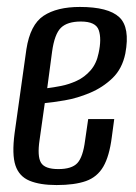

<svg xmlns="http://www.w3.org/2000/svg" viewBox="-20 -522 392 553"><path d="M143 11Q95 11 65 -1.5Q35 -14 24.5 -45.5Q14 -77 22 -138L56 -380Q67 -451 105.5 -476.5Q144 -502 210 -502Q292 -502 323.5 -472.5Q355 -443 341 -368Q332 -324 304 -297Q276 -270 239 -254.5Q202 -239 166.5 -233Q131 -227 109 -225L94 -119Q87 -72 98 -53.5Q109 -35 148 -35Q187 -35 203 -52.5Q219 -70 225 -117L234 -179H309L302 -127Q295 -72 277.5 -42Q260 -12 227.5 -0.5Q195 11 143 11ZM116 -268Q133 -270 156 -274.5Q179 -279 201.5 -289.5Q224 -300 241 -319.5Q258 -339 264 -369Q273 -410 264.5 -435Q256 -460 213 -460Q174 -460 155.5 -442Q137 -424 130 -373Z"/></svg>

Font: Alumni Sans Medium
Style: Italic
Weight: 500
Italic angle: -8°
Designer: Robert E. Leuschke
Foundry: Robert E. Leuschke
Version: Version 1.016